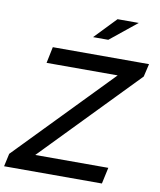

<svg xmlns="http://www.w3.org/2000/svg" viewBox="-129 -993 891 1069"><g transform="rotate(10 316.0 -458.0)"><path d="M-32 0 -16 -73 503 -608H101L120 -700H664L647 -627L128 -92H541L521 0ZM448 -916H568L417 -794H331Z"/></g></svg>

Font: Red Hat Display Medium
Style: Italic
Weight: 500
Italic angle: -12°
Designer: Pentagram / MCKL
Foundry: Pentagram / MCKL
Version: Version 1.003; Red Hat Display Medium Italic